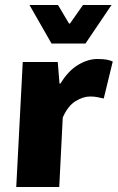

<svg xmlns="http://www.w3.org/2000/svg" viewBox="-20 -748 471 768"><path d="M71 -500H211L218 -414H222Q253 -465 292.5 -488.5Q332 -512 369 -512Q392 -512 406 -509.5Q420 -507 431 -502L395 -354Q381 -357 369 -359.5Q357 -362 340 -362Q313 -362 282.5 -343.5Q252 -325 231 -278L217 0H45ZM98 -728H212L256 -654H260L312 -728H426L322 -574H186Z"/></svg>

Font: Kilde Sans Black
Style: Regular
Weight: 900
Italic angle: -3°
Designer: Paul D. Hunt
Foundry: Adobe Systems Incorporated
Version: Version 1.050;PS Version 1.000;hotconv 1.0.70;makeotf.lib2.5